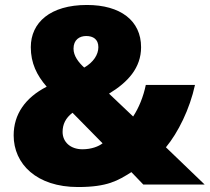

<svg xmlns="http://www.w3.org/2000/svg" viewBox="-20 -809 844 773"><path d="M330 -789C182 -789 104 -718 104 -619C104 -555 128 -506 168 -460C82 -416 35 -349 35 -264C35 -149 127 -56 294 -56C413 -56 455 -82 509 -116L557 -66H804L648 -216C697 -275 744 -370 765 -467H567C557 -419 539 -375 516 -340L419 -432C495 -478 548 -536 548 -619C548 -726 465 -789 330 -789ZM327 -664C355 -664 376 -651 376 -619C376 -589 356 -558 319 -537C296 -558 276 -584 276 -613C276 -649 300 -664 327 -664ZM272 -355 393 -232C378 -220 349 -208 312 -208C264 -208 232 -237 232 -278C232 -308 244 -334 272 -355Z"/></svg>

Font: Noto Sans Malayalam UI Black
Style: Regular
Weight: 900
Designer: Jelle Bosma - Monotype Design Team
Foundry: Monotype Imaging Inc.
Version: Version 2.104